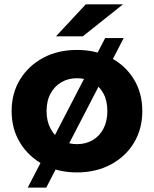

<svg xmlns="http://www.w3.org/2000/svg" viewBox="-20 -771 695 867"><path d="M327.5 7.6Q242 7.6 175.5 -28Q109 -63.6 70.7 -126.2Q32.5 -188.8 32.5 -269.3Q32.5 -350.4 70.9 -412.6Q109.3 -474.8 175.5 -510.2Q241.8 -545.5 327.5 -545.5Q413.3 -545.5 480.1 -510.2Q546.9 -474.9 584.7 -412.7Q622.6 -350.6 622.6 -269.3Q622.6 -188.6 584.8 -126.1Q547 -63.6 480 -28Q413 7.6 327.5 7.6ZM327.5 -120.1Q367 -120.1 397.9 -137.9Q428.7 -155.6 446.8 -189.5Q464.8 -223.3 464.8 -269.2Q464.8 -316 446.8 -349.2Q428.7 -382.3 397.9 -400.1Q367 -417.8 327.8 -417.8Q288.7 -417.8 257.8 -400.1Q226.9 -382.3 208.6 -349.2Q190.3 -316 190.3 -269.2Q190.3 -223.3 208.6 -189.5Q226.9 -155.6 257.8 -137.9Q288.6 -120.1 327.5 -120.1ZM105.3 76 454.9 -599.1H538.5L188.9 76ZM232.8 -607 367.2 -751.3H535.2L353.9 -607Z"/></svg>

Font: Montserrat Thin
Style: Regular
Weight: 100
Designer: Julieta Ulanovsky
Foundry: Julieta Ulanovsky
Version: Version 9.000